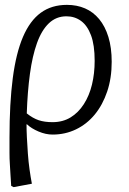

<svg xmlns="http://www.w3.org/2000/svg" viewBox="-20 -539 529 789"><path d="M36 230 26 225Q24 199 23 178Q22 157 20.5 135.5Q19 114 19 88.5Q19 63 19 27Q19 -115 32.5 -218Q46 -321 74.5 -387.5Q103 -454 147.5 -486.5Q192 -519 255 -519Q296 -519 329.5 -504.5Q363 -490 387.5 -460.5Q412 -431 425.5 -387Q439 -343 439 -285Q439 -218 420.5 -163Q402 -108 369.5 -68.5Q337 -29 292.5 -7.5Q248 14 196 14Q168 14 138.5 1.5Q109 -11 91 -28H89Q89 -5 90.5 26Q92 57 94.5 91.5Q97 126 101.5 158Q106 190 111 216ZM196 -37Q238 -37 270 -56.5Q302 -76 324.5 -111Q347 -146 358 -191.5Q369 -237 369 -289Q369 -354 354 -394Q339 -434 313 -453Q287 -472 253 -472Q211 -472 181 -443.5Q151 -415 132 -362Q113 -309 103 -235.5Q93 -162 90 -73Q115 -53 139 -45Q163 -37 196 -37Z"/></svg>

Font: Literata Light
Style: Italic
Weight: 300
Italic angle: -2°
Designer: Latin by Veronika Burian and Jose Scaglione. Greek by Irene Vlachou. Cyrillic by Vera Evstafieva
Foundry: TypeTogether
Version: Version 3.103;gftools[0.9.29]